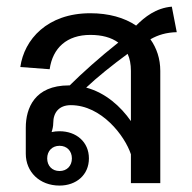

<svg xmlns="http://www.w3.org/2000/svg" viewBox="-20 -556 582 583"><path d="M58.3 -89.2C58.3 -34.2 100 7.5 160.8 7.5C211.7 7.5 250 -25 250 -75C250 -125 211.7 -157.5 160.8 -157.5C152.5 -157.5 144.2 -156.7 136.7 -155C139.2 -162.5 141.7 -172.5 141.7 -182.5C141.7 -214.2 159.2 -236.7 195 -236.7C288.3 -236.7 359.2 -143.3 377.5 -87.5V0H466.7V-340.8C466.7 -377.5 455.8 -410 436.7 -436.7C460 -450 485 -457.5 516.7 -458.3L501.7 -535.8C453.3 -531.7 419.2 -504.2 393.3 -478.3C357.5 -502.5 310 -515.8 254.2 -515.8C123.3 -515.8 53.3 -435.8 41.7 -352.5L130.8 -345.8C140 -410.8 183.3 -450 254.2 -450C289.2 -450 317.5 -442.5 339.2 -426.7C284.2 -383.3 227.5 -332.5 191.7 -296.7H189.2C85 -296.7 58.3 -227.5 58.3 -168.3ZM160.8 -113.3C183.3 -113.3 198.3 -97.5 198.3 -75C198.3 -52.5 183.3 -36.7 160.8 -36.7C138.3 -36.7 123.3 -52.5 123.3 -75C123.3 -97.5 138.3 -113.3 160.8 -113.3ZM241.7 -290C274.2 -320.8 320.8 -358.3 367.5 -392.5C374.2 -378.3 377.5 -360.8 377.5 -340.8V-188.3C346.7 -232.5 300.8 -274.2 241.7 -290Z"/></svg>

Font: Boon Medium
Style: Regular
Weight: 500
Designer: Sungsit Sawaiwan
Foundry: FontUni
Version: Version 2.0